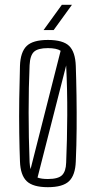

<svg xmlns="http://www.w3.org/2000/svg" viewBox="-20 -772 398 798"><path d="M179 6Q117 6 91 -19Q65 -44 63 -101Q61 -151 60 -219Q59 -287 60 -360.5Q61 -434 63 -498Q65 -556 91 -581Q117 -606 179 -606Q242 -606 267.5 -581Q293 -556 295 -498Q297 -441 298 -374Q299 -307 298.5 -237Q298 -167 295 -101Q293 -44 267 -19Q241 6 179 6ZM103 -98Q104 -80 107 -69L232 -561Q215 -572 179 -572Q138 -572 121.5 -557Q105 -542 103 -501Q99 -411 99 -305Q99 -199 103 -98ZM179 -28Q222 -28 238 -44Q254 -60 255 -96Q259 -188 259.5 -294Q260 -400 255 -500L136 -34Q152 -28 179 -28ZM161 -647 237 -752H279L203 -647Z"/></svg>

Font: Big Shoulders Text Thin
Style: Regular
Weight: 100
Designer: Patric King
Foundry: XO Type Co
Version: Version 1.000; ttfautohint (v1.8.2)